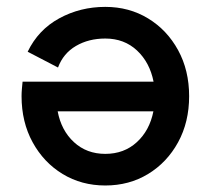

<svg xmlns="http://www.w3.org/2000/svg" viewBox="-20 -539 624 569"><path d="M151.9 -338.9 62 -385.7Q93.3 -450.7 155.5 -484.6Q217.8 -518.6 292 -518.6Q362.8 -518.6 418.9 -484.4Q475.1 -450.2 507.8 -390.4Q540.5 -330.6 540.5 -253.9Q540.5 -177.2 507.8 -117.4Q475.1 -57.6 418.9 -23.4Q362.8 10.7 292 10.7Q221.7 10.7 165.5 -23.4Q109.4 -57.6 76.7 -117.4Q43.9 -177.2 43.9 -253.9Q43.9 -264.6 44.9 -275.6Q45.9 -286.6 46.9 -296.9H435.1Q423.8 -354 386 -389.4Q348.1 -424.8 292 -424.8Q242.7 -424.8 205.1 -402.8Q167.5 -380.9 151.9 -338.9ZM292 -83Q347.7 -83 385.5 -117.7Q423.3 -152.3 434.6 -209H150.9Q161.6 -152.3 199.2 -117.7Q236.8 -83 292 -83Z"/></svg>

Font: Giphurs Medium
Style: Regular
Weight: 500
Version: Version 0.920; ttfautohint (v1.8.4.7-5d5b)